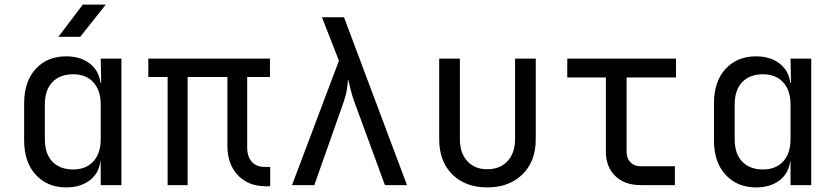

<svg xmlns="http://www.w3.org/2000/svg" viewBox="-20 -805 3640 835"><path d="M234 -645 340 -785H440L329 -645ZM268 10Q186 10 135.5 -45Q85 -100 85 -194V-355Q85 -450 135 -505Q185 -560 268 -560Q330 -560 370 -529Q410 -498 417 -445H420L418 -550H508V0H418V-105H417Q410 -51 370 -20.5Q330 10 268 10ZM298 -68Q354 -68 386 -103Q418 -138 418 -200V-350Q418 -412 386 -447Q354 -482 298 -482Q241 -482 208 -448Q175 -414 175 -350V-200Q175 -136 208 -102Q241 -68 298 -68Z M1136 5Q1060 5 1014.5 -43Q969 -91 969 -170V-470H796V0H709V-470H625V-550H1154V-470H1055V-164Q1055 -123 1075.5 -101Q1096 -79 1131 -79H1155V5Z M1250 0 1454 -541 1380 -730H1476L1750 0H1654L1523 -357Q1510 -392 1504 -419Q1498 -446 1493 -461Q1493 -446 1489 -419Q1485 -392 1473 -357L1347 0Z M2099 10Q2004 10 1947 -46.5Q1890 -103 1890 -200V-550H1980V-200Q1980 -140 2012 -104.5Q2044 -69 2099 -69Q2155 -69 2187.5 -104.5Q2220 -140 2220 -200V-550H2310V-200Q2310 -103 2252 -46.5Q2194 10 2099 10Z M2765 0Q2697 0 2656 -39.5Q2615 -79 2615 -145V-468H2447V-550H2920V-468H2705V-145Q2705 -117 2721.5 -99.5Q2738 -82 2765 -82H2915V0Z M3268 10Q3186 10 3135.5 -45Q3085 -100 3085 -194V-355Q3085 -450 3135 -505Q3185 -560 3268 -560Q3330 -560 3370 -529Q3410 -498 3417 -445H3420L3418 -550H3508V0H3418V-105H3417Q3410 -51 3370 -20.5Q3330 10 3268 10ZM3298 -68Q3354 -68 3386 -103Q3418 -138 3418 -200V-350Q3418 -412 3386 -447Q3354 -482 3298 -482Q3241 -482 3208 -448Q3175 -414 3175 -350V-200Q3175 -136 3208 -102Q3241 -68 3298 -68Z"/></svg>

Font: JetBrains Mono NL
Style: Regular
Weight: 400
Monospace: yes
Designer: Philipp Nurullin, Konstantin Bulenkov
Foundry: JetBrains
Version: Version 2.305; ttfautohint (v1.8.4.7-5d5b)